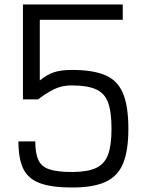

<svg xmlns="http://www.w3.org/2000/svg" viewBox="-20 -820 640 854"><path d="M300 14Q209 14 157 -5.5Q105 -25 83.5 -69.5Q62 -114 62 -191H137Q137 -138 150.5 -108.5Q164 -79 199 -67Q234 -55 300 -55Q368 -55 406.5 -72.5Q445 -90 460.5 -132Q476 -174 476 -247Q476 -323 460.5 -364.5Q445 -406 406.5 -423Q368 -440 300 -440Q274 -440 252 -434.5Q230 -429 205.5 -415.5Q181 -402 149 -378H82V-800H526V-732H157V-462Q188 -488 220 -498.5Q252 -509 300 -509Q395 -509 449.5 -485Q504 -461 527.5 -404Q551 -347 551 -247Q551 -150 527.5 -93Q504 -36 449.5 -11Q395 14 300 14Z"/></svg>

Font: Victor Mono Thin
Style: Regular
Weight: 400
Monospace: yes
Version: Version 1.561;gftools[0.9.30]